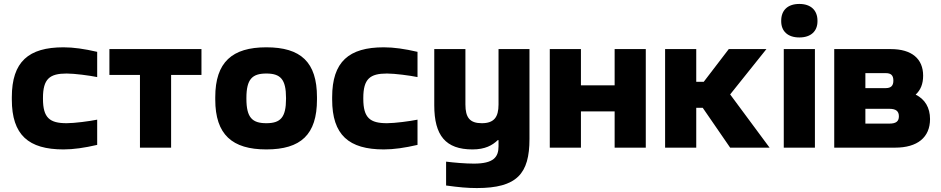

<svg xmlns="http://www.w3.org/2000/svg" viewBox="-20 -749 4773 974"><path d="M40 -256V-244C40 -64 125 9 302 9C353 9 408 1 473 -14V-142C434 -134 358 -124 318 -124C232 -124 198 -151 198 -248V-252C198 -349 232 -376 318 -376C358 -376 434 -366 473 -358V-486C408 -501 353 -509 302 -509C125 -509 40 -436 40 -256Z M690 0H848V-369H1002V-500H535V-369H690Z M1072 -256V-244C1072 -66 1158 9 1331 9C1506 9 1588 -66 1588 -244V-256C1588 -434 1506 -509 1331 -509C1158 -509 1072 -434 1072 -256ZM1230 -248V-252C1230 -348 1260 -376 1331 -376C1403 -376 1431 -347 1431 -252V-248C1431 -153 1403 -124 1331 -124C1260 -124 1230 -152 1230 -248Z M1665 -256V-244C1665 -64 1750 9 1927 9C1978 9 2033 1 2098 -14V-142C2059 -134 1983 -124 1943 -124C1857 -124 1823 -151 1823 -248V-252C1823 -349 1857 -376 1943 -376C1983 -376 2059 -366 2098 -358V-486C2033 -501 1978 -509 1927 -509C1750 -509 1665 -436 1665 -256Z M2666 -44V-500H2509V-219C2509 -154 2486 -124 2424 -124C2363 -124 2341 -153 2341 -219V-500H2183V-215C2183 -61 2241 9 2377 9C2441 9 2478 -12 2505 -38H2509V-7C2509 48 2484 81 2384 81C2340 81 2284 76 2243 71V192C2308 201 2351 205 2399 205C2603 205 2666 132 2666 -44Z M2769 0H2927V-184H3098V0H3256V-500H3098V-316H2927V-500H2769Z M3354 -500V0H3512V-202H3545L3684 0H3884L3684 -270L3868 -500H3677L3550 -334H3512V-500Z M3956 -500V0H4114V-500ZM3943 -641C3943 -591 3976 -559 4035 -559C4094 -559 4127 -591 4127 -641V-644C4127 -697 4093 -729 4035 -729C3975 -729 3943 -696 3943 -644Z M4212 0H4521C4634 0 4698 -52 4698 -145C4698 -203 4672 -246 4625 -269C4650 -292 4663 -323 4663 -365C4663 -451 4605 -500 4499 -500H4212ZM4370 -122V-197H4492C4525 -197 4540 -185 4540 -159C4540 -133 4525 -122 4492 -122ZM4370 -302V-378H4473C4500 -378 4512 -367 4512 -340C4512 -314 4500 -302 4473 -302Z"/></svg>

Font: LT Wave Alt Black
Style: Regular
Weight: 900
Designer: Daniel Lyons
Version: Version 2.5 (Glyphs App)